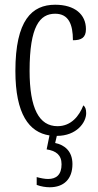

<svg xmlns="http://www.w3.org/2000/svg" viewBox="-20 -564 414 811"><path d="M190 227C249 227 286 193 286 129C286 75 253 48 213 40L220 10C304 10 344 -47 344 -86C344 -103 340 -113 332 -119C315 -75 281 -31 223 -31C145 -31 105 -106 105 -265C105 -453 148 -506 213 -506C270 -506 288 -461 288 -394C324 -394 343 -405 343 -441C343 -503 296 -544 213 -544C115 -544 45 -479 45 -264C45 -82 103 -5 189 8L177 67C216 73 240 90 240 130C240 174 218 192 183 192C170 192 153 189 135 184V217C153 224 174 227 190 227Z"/></svg>

Font: Noto Serif Bengali ExtraCondensed Light
Style: Regular
Weight: 300
Width: 2
Designer: Juan Bruce, Universal Thirst, Indian Type Foundry and the Monotype Design Team.
Foundry: Monotype Imaging Inc.
Version: Version 2.003